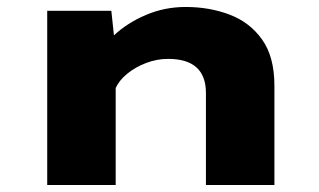

<svg xmlns="http://www.w3.org/2000/svg" viewBox="-20 -531 915 551"><path d="M115.5 0V-500H299.5L307 -429.5Q345.5 -465.5 399 -488.2Q452.5 -511 513 -511Q581 -511 639 -489Q697 -467 732.2 -417.5Q767.5 -368 767.5 -285V0H571V-264Q571 -362 462.5 -362Q430 -362 399.2 -350.2Q368.5 -338.5 345.2 -319.5Q322 -300.5 312 -278.5V0Z"/></svg>

Font: Trispace SemiExpanded ExtraBold
Style: Regular
Weight: 800
Width: 6
Designer: Tyler Finck
Foundry: Etcetera Type Company
Version: Version 1.210; ttfautohint (v1.8.3)